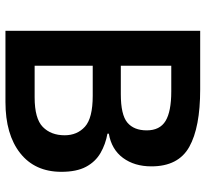

<svg xmlns="http://www.w3.org/2000/svg" viewBox="-45 -709 754 704"><g transform="rotate(90 332.0 -357.0)"><path d="M308 -714Q447 -714 518.5 -674Q590 -634 590 -535Q590 -473 559 -431Q528 -389 470 -379V-374Q509 -367 541 -348.5Q573 -330 591.5 -295.5Q610 -261 610 -205Q610 -108 541.5 -54Q473 0 354 0H93V-714ZM325 -423Q401 -423 429.5 -447Q458 -471 458 -518Q458 -566 423.5 -587Q389 -608 315 -608H221V-423ZM221 -320V-107H337Q415 -107 445.5 -137Q476 -167 476 -217Q476 -263 444.5 -291.5Q413 -320 331 -320Z"/></g></svg>

Font: Noto Sans Gujarati SemiBold
Style: Regular
Weight: 600
Designer: Jelle Bosma - Monotype Design Team, Universal Thirst
Foundry: Monotype Imaging Inc.
Version: Version 2.106; ttfautohint (v1.8.4.7-5d5b)